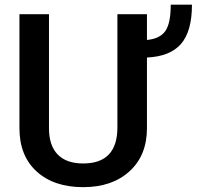

<svg xmlns="http://www.w3.org/2000/svg" viewBox="-20 -770 820 800"><path d="M592.3 -710.9V-603.5Q645.5 -608.4 668.5 -640.1Q691.4 -671.9 691.4 -750.5H779.8Q779.8 -639.2 734.1 -586.9Q688.5 -534.7 592.3 -530.3V-235.8Q592.3 -122.6 519.8 -56.4Q447.3 9.8 326.7 9.8Q204.6 9.8 132.8 -55.4Q61 -120.6 61 -236.3V-710.9H184.1V-235.4Q184.1 -164.1 220.2 -126.5Q256.3 -88.9 326.7 -88.9Q469.2 -88.9 469.2 -239.3V-710.9Z"/></svg>

Font: Roboto Medium
Style: Regular
Weight: 500
Designer: Google
Version: Version 2.134; 2016; ttfautohint (v1.6)